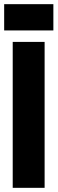

<svg xmlns="http://www.w3.org/2000/svg" viewBox="-36 -901 276 921"><path d="M25 0V-700H178V0ZM-16 -755V-881H220V-755Z"/></svg>

Font: Georama ExtraCondensed ExtraBold
Style: Regular
Weight: 800
Width: 2
Designer: Jean-Baptiste Levee
Foundry: Production Type
Version: Version 1.000